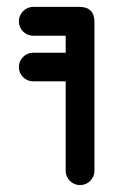

<svg xmlns="http://www.w3.org/2000/svg" viewBox="-20 -538 339 559"><path d="M77 -434Q59.5 -434 47.2 -446.2Q35 -458.5 35 -476Q35 -492.8 47.2 -505.4Q59.5 -518 77 -518H210.8Q255 -518 255 -473.8V-41.2Q255 -23.8 242.8 -11.5Q230.5 0.8 213 0.8Q195.5 0.8 183.4 -11.5Q171.2 -23.8 171.2 -41.2V-434ZM77 -301.2Q59.5 -301.2 47.2 -313.5Q35 -325.8 35 -342.5Q35 -360 47.2 -372.2Q59.5 -384.5 77 -384.5H213Q230.5 -384.5 242.8 -372.2Q255 -360 255 -342.5Q255 -325.8 242.8 -313.5Q230.5 -301.2 213 -301.2Z"/></svg>

Font: Libertine-Super Thin
Style: Regular
Weight: 100
Designer: Bastien Sozeau
Foundry: NBR — Bastien Sozeau
Version: Version 2.003;gftools[0.9.33]